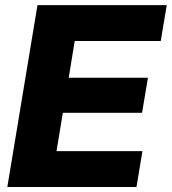

<svg xmlns="http://www.w3.org/2000/svg" viewBox="-20 -748 687 768"><path d="M9.3 0 129.9 -727.5H647L623 -584H278.8L254.9 -437H571.8L548.3 -296.9H231.4L206.1 -143.6H549.8L525.9 0Z"/></svg>

Font: Inter 20pt ExtraBold
Style: Italic
Weight: 800
Italic angle: -9.3988°
Version: Version 4.001;git-66647c0bb